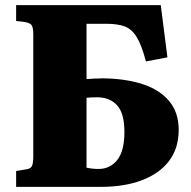

<svg xmlns="http://www.w3.org/2000/svg" viewBox="-20 -730 748 750"><path d="M43 0V-62L79 -68Q98 -70 104 -80Q110 -90 110 -120V-596Q110 -622 103.5 -631.5Q97 -641 76 -644L43 -648V-710H608L634 -506L550 -490Q533 -555 513.5 -586Q494 -617 466.5 -627Q439 -637 399 -637H318V-421Q332 -422 348 -423Q364 -424 382 -424Q470 -423 536.5 -401.5Q603 -380 640.5 -335.5Q678 -291 678 -223Q678 -151 640.5 -101.5Q603 -52 534.5 -26Q466 0 373 0ZM365 -70Q410 -70 438 -105Q466 -140 466 -215Q466 -287 437.5 -318.5Q409 -350 359 -350Q336 -350 318 -348V-75Q341 -70 365 -70Z"/></svg>

Font: Literata 36pt ExtraBold
Style: Regular
Weight: 800
Designer: Latin by Veronika Burian and Jose Scaglione. Greek by Irene Vlachou. Cyrillic by Vera Evstafieva.
Foundry: TypeTogether
Version: Version 3.002